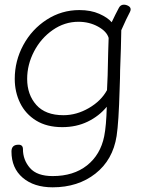

<svg xmlns="http://www.w3.org/2000/svg" viewBox="-20 -550 622 820"><path d="M538 -510Q538 -505 535 -499Q521 -473 498 -421Q497 -349 493 -250Q493 -223 491 -171Q487 -27 478 31Q462 133 387.5 191.5Q313 250 205 250Q125 250 77 209Q29 168 29 97Q29 68 59 68Q78 68 78 87Q78 133 108 167.5Q138 202 205 202Q294 202 351.5 156.5Q409 111 425 32Q434 -13 436 -94Q403 -54 354.5 -30.5Q306 -7 246 -7Q180 -7 134.5 -35Q89 -63 66 -110Q43 -157 43 -213Q43 -290 79.5 -357.5Q116 -425 179.5 -466Q243 -507 319 -507Q368 -507 404 -491Q440 -475 457 -455Q473 -489 488 -517Q495 -530 509 -530Q519 -530 528.5 -524.5Q538 -519 538 -510ZM437 -165Q440 -210 442 -326L444 -388Q436 -416 398.5 -436.5Q361 -457 315 -457Q256 -457 205.5 -422Q155 -387 125.5 -330.5Q96 -274 96 -213Q96 -146 135 -102Q174 -58 251 -58Q307 -58 359.5 -88.5Q412 -119 437 -165Z"/></svg>

Font: Mali Light
Style: Italic
Weight: 300
Italic angle: -10°
Version: Version 1.000; ttfautohint (v1.6)